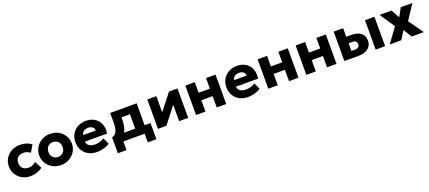

<svg xmlns="http://www.w3.org/2000/svg" viewBox="74 -1752 6994 3129"><g transform="rotate(-20 3571.5 -187.5)"><path d="M310 15Q229 15 165.2 -20.2Q101.5 -55.5 64.5 -116.8Q27.5 -178 27.5 -255Q27.5 -313 49.2 -362Q71 -411 110.5 -447.8Q150 -484.5 202.5 -504.8Q255 -525 316.5 -525Q374.5 -525 424 -509.2Q473.5 -493.5 513 -462L441 -340.5Q416.5 -363 387.2 -373.5Q358 -384 326 -384Q284 -384 253.5 -369Q223 -354 206.8 -325Q190.5 -296 190.5 -255.5Q190.5 -194.5 226.8 -160.2Q263 -126 326.5 -126Q362.5 -126 394.2 -139.2Q426 -152.5 452.5 -178L519 -54Q476 -22 420.8 -3.5Q365.5 15 310 15Z M837.5 15Q754 15 690 -21.8Q626 -58.5 589.8 -120Q553.5 -181.5 553.5 -255Q553.5 -308.5 574.2 -357.2Q595 -406 633 -443.8Q671 -481.5 723 -503.2Q775 -525 837.5 -525Q921 -525 985 -488.2Q1049 -451.5 1085 -390Q1121 -328.5 1121 -255Q1121 -201.5 1100.5 -152.8Q1080 -104 1042 -66.5Q1004 -29 952 -7Q900 15 837.5 15ZM837.5 -126Q872.5 -126 900.5 -141.8Q928.5 -157.5 944.5 -186.5Q960.5 -215.5 960.5 -255Q960.5 -295 944.8 -323.8Q929 -352.5 901 -368.2Q873 -384 837.5 -384Q802 -384 774 -368.2Q746 -352.5 730 -323.8Q714 -295 714 -255Q714 -215.5 730.2 -186.5Q746.5 -157.5 774.5 -141.8Q802.5 -126 837.5 -126Z M1463.5 15Q1379.5 15 1316 -18.8Q1252.5 -52.5 1217 -113.2Q1181.5 -174 1181.5 -255.5Q1181.5 -314.5 1202.2 -364Q1223 -413.5 1260.2 -449.5Q1297.5 -485.5 1348.2 -505.2Q1399 -525 1460 -525Q1527 -525 1579.5 -501.2Q1632 -477.5 1666.2 -435.2Q1700.5 -393 1713.5 -335.8Q1726.5 -278.5 1714.5 -211.5H1331.5Q1332 -181.5 1349.5 -159Q1367 -136.5 1397.5 -123.8Q1428 -111 1468.5 -111Q1513.5 -111 1554 -122.8Q1594.5 -134.5 1631.5 -159L1683 -48Q1659.5 -30 1622.2 -15.8Q1585 -1.5 1543.2 6.8Q1501.5 15 1463.5 15ZM1341.5 -322H1558.5Q1557.5 -360.5 1530 -383.5Q1502.5 -406.5 1455.5 -406.5Q1408 -406.5 1376.8 -383.5Q1345.5 -360.5 1341.5 -322Z M2173 0V-380H2026.5V-345Q2026.5 -286.5 2016.5 -232.2Q2006.5 -178 1981.5 -132.8Q1956.5 -87.5 1912.8 -56Q1869 -24.5 1801.5 -11.5L1770.5 -125.5Q1815 -135.5 1838.2 -167.5Q1861.5 -199.5 1869.5 -246Q1877.5 -292.5 1877.5 -345V-510H2337V0ZM1770.5 150V-125.5L1856 -119.5L1882 -130H2439V150H2289.5V0H1920V150Z M2521.5 0V-510H2678V-230L2898 -510H3045V0H2888.5V-284L2668 0Z M3181 0V-510H3345V-326.5H3540.5V-510H3704.5V0H3540.5V-196.5H3345V0Z M4082 15Q3998 15 3934.5 -18.8Q3871 -52.5 3835.5 -113.2Q3800 -174 3800 -255.5Q3800 -314.5 3820.8 -364Q3841.5 -413.5 3878.8 -449.5Q3916 -485.5 3966.8 -505.2Q4017.5 -525 4078.5 -525Q4145.5 -525 4198 -501.2Q4250.5 -477.5 4284.8 -435.2Q4319 -393 4332 -335.8Q4345 -278.5 4333 -211.5H3950Q3950.5 -181.5 3968 -159Q3985.5 -136.5 4016 -123.8Q4046.5 -111 4087 -111Q4132 -111 4172.5 -122.8Q4213 -134.5 4250 -159L4301.5 -48Q4278 -30 4240.8 -15.8Q4203.5 -1.5 4161.8 6.8Q4120 15 4082 15ZM3960 -322H4177Q4176 -360.5 4148.5 -383.5Q4121 -406.5 4074 -406.5Q4026.5 -406.5 3995.2 -383.5Q3964 -360.5 3960 -322Z M4434.5 0V-510H4598.5V-326.5H4794V-510H4958V0H4794V-196.5H4598.5V0Z M5094 0V-510H5258V-326.5H5453.5V-510H5617.5V0H5453.5V-196.5H5258V0Z M5753.5 0V-510H5917.5V-115H5980.5Q6019 -115 6039.8 -132.2Q6060.5 -149.5 6060.5 -181Q6060.5 -211.5 6041.8 -229.8Q6023 -248 5988.5 -248H5901V-361.5H6002Q6108 -361.5 6168.2 -316.2Q6228.5 -271 6228.5 -181Q6228.5 -124.5 6200.5 -84Q6172.5 -43.5 6121 -21.8Q6069.5 0 5999.5 0ZM6296.5 0V-510H6460.5V0Z M6539.5 1.5 6723 -251.5 6549 -510H6756L6837.5 -364L6917 -510H7119.5L6950.5 -254.5L7132 0H6922L6832 -144L6741 -1.5Z"/></g></svg>

Font: Geologica Roman
Style: Bold
Weight: 700
Designer: Sindre Bremnes, Frode Helland
Foundry: Monokrom Skriftforlag AS
Version: Version 1.010;gftools[0.9.28]